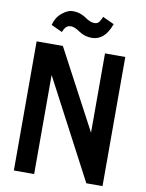

<svg xmlns="http://www.w3.org/2000/svg" viewBox="-100 -1013 822 1083"><g transform="rotate(10 310.5 -471.5)"><path d="M467.3 -910.6Q432.6 -813 358.4 -813Q317.4 -813 285.4 -835Q253.4 -856.9 234.1 -856.9Q214.8 -856.9 205.1 -846.7Q195.3 -836.4 187 -816.4L123.5 -845.7Q134.8 -890.1 167.2 -916.5Q199.7 -942.9 226.6 -942.9Q253.4 -942.9 272.5 -935.8Q291.5 -928.7 303.2 -920.4Q334.5 -897.9 357.9 -897.9Q376.5 -897.9 384.8 -909.2Q395.5 -924.3 401.9 -940.9ZM447.8 -285.6V-739.7H564V0H471.2L172.4 -567.4V0H56.2V-739.7H206.5Z"/></g></svg>

Font: News Cycle
Style: Bold
Weight: 700
Version: Version 0.5.1